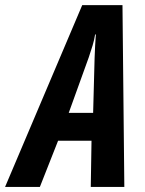

<svg xmlns="http://www.w3.org/2000/svg" viewBox="-82 -737 572 757"><path d="M-62 0 242.2 -716.8H400.9L408.2 0H275.9L278.8 -182.1H147L75.2 0ZM189 -292H285.2L291 -508.8Q292 -533.2 293 -555.4Q293.9 -577.6 295.9 -601.1H293Q289.6 -579.1 283 -557.4Q276.4 -535.6 268.1 -511.2Z"/></svg>

Font: Open Sans Condensed
Style: Italic
Weight: 400
Width: 3
Italic angle: -12°
Designer: Monotype Design Team
Foundry: Monotype Imaging Inc.
Version: Version 3.000